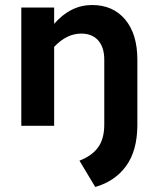

<svg xmlns="http://www.w3.org/2000/svg" viewBox="-20 -502 623 766"><path d="M304 -368Q246 -368 196 -315V0H65V-472H196V-407Q262 -482 347 -482Q431 -482 479.5 -424Q528 -366 528 -264V-5V0Q527 100 483 160.5Q439 221 360 244L297 139Q348 119 372 85Q396 51 396 -5V-264Q396 -313 372 -340.5Q348 -368 304 -368Z"/></svg>

Font: Madhuban SemiBold
Style: Regular
Weight: 600
Designer: jaikishan Patel
Foundry: MagicType
Version: Version 1.000